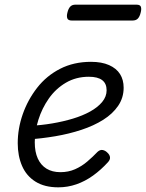

<svg xmlns="http://www.w3.org/2000/svg" viewBox="-20 -784 625 823"><path d="M230 19Q171 19 132 -5.5Q93 -30 74.5 -73Q56 -116 56 -170Q56 -233 77.5 -294.5Q99 -356 139 -407.5Q179 -459 237.5 -489Q296 -519 370 -519Q416 -519 447.5 -505Q479 -491 494.5 -466.5Q510 -442 510 -408Q510 -365 486.5 -330.5Q463 -296 422.5 -270.5Q382 -245 329 -227.5Q276 -210 217 -200Q158 -190 98 -186L111 -245Q157 -247 204 -255Q251 -263 292.5 -275.5Q334 -288 366.5 -306Q399 -324 418 -347Q437 -370 437 -397Q437 -426 418 -440.5Q399 -455 361 -455Q306 -455 262.5 -429.5Q219 -404 189.5 -362Q160 -320 144.5 -270.5Q129 -221 129 -174Q129 -133 142 -104.5Q155 -76 179.5 -61Q204 -46 239 -46Q273 -46 301.5 -58.5Q330 -71 354 -91.5Q378 -112 398 -133Q409 -143 420 -141Q431 -139 440 -130Q450 -121 451.5 -110.5Q453 -100 443 -89Q413 -56 379 -31.5Q345 -7 307.5 6Q270 19 230 19ZM288 -696Q272 -696 268.5 -705.5Q265 -715 269 -730Q273 -747 281 -755.5Q289 -764 303 -764H565Q581 -764 584 -754.5Q587 -745 583 -730Q579 -713 571 -704.5Q563 -696 548 -696Z"/></svg>

Font: Playwrite CU Light
Style: Regular
Weight: 300
Designer: Veronika Burian, José Scaglione
Foundry: TypeTogether
Version: Version 1.002